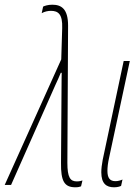

<svg xmlns="http://www.w3.org/2000/svg" viewBox="-65 -785 592 815"><path d="M255 10C268 10 273 8 279 6L285 -19C280 -17 271 -15 261 -15C233 -15 221 -32 221 -94L224 -676C224 -747 196 -765 157 -765C138 -765 124 -760 118 -757L112 -729C124 -736 139 -739 151 -739C182 -739 201 -725 199 -666L195 -533L-45 0H-18L170 -424C179 -443 186 -459 193 -476H197C196 -454 197 -467 196 -386L194 -94C193 -16 208 10 255 10Z M419 10C433 10 443 7 449 4L455 -23C447 -19 435 -16 425 -16C401 -16 391 -30 391 -60C391 -74 393 -93 398 -115L486 -526H460L371 -107C367 -86 365 -68 365 -54C365 -5 387 10 419 10Z"/></svg>

Font: Noto Sans ExtraCondensed Thin
Style: Italic
Weight: 100
Width: 2
Italic angle: -12°
Designer: Monotype Design Team
Foundry: Monotype Imaging Inc.
Version: Version 2.013